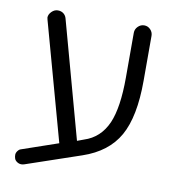

<svg xmlns="http://www.w3.org/2000/svg" viewBox="-73 -639 706 761"><g transform="rotate(10 279.5 -258.5)"><path d="M411.1 -536.1V-355.5Q411.1 -235.4 383.8 -171.9Q354.5 -105.5 290 -85L263.7 -75.2L134.8 -544.9Q131.8 -556.6 122.6 -564Q113.3 -571.3 99.6 -571.3Q85.9 -571.3 74.7 -560.1Q63.5 -548.8 63.5 -536.1L65.4 -527.3L196.3 -53.7Q50.8 -3.9 48.8 -2.9Q46.9 -2 44.9 -1Q41 2 38.1 5.9Q32.2 13.7 32.2 21.5Q32.2 29.3 34.2 35.2Q36.1 43 44.4 48.8Q52.7 54.7 62.5 54.7Q68.4 54.7 74.2 52.7L294.9 -22.5Q395.5 -56.6 439 -133.8Q482.4 -210.9 482.4 -355.5V-536.1Q482.4 -550.8 472.2 -561.5Q461.9 -572.3 447.3 -572.3Q432.6 -572.3 421.9 -561.5Q411.1 -550.8 411.1 -536.1Z"/></g></svg>

Font: FakePearl
Style: ExtraLight
Weight: 300
Version: Version 1.2